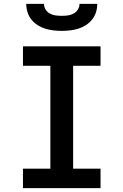

<svg xmlns="http://www.w3.org/2000/svg" viewBox="-20 -975 640 995"><path d="M99 0V-101H241V-634H99V-735H501V-634H359V-101H501V0ZM300 -815Q278 -815 256.5 -817.5Q235 -820 214 -826.5Q193 -833 174.5 -845Q156 -857 142.5 -874Q129 -891 122.5 -912Q116 -933 116 -955H208Q208 -939 216.5 -925.5Q225 -912 239 -904.5Q253 -897 268.5 -895Q284 -893 300 -893Q316 -893 331.5 -895Q347 -897 361 -904.5Q375 -912 383.5 -925.5Q392 -939 392 -955H484Q484 -933 477.5 -912Q471 -891 457.5 -874Q444 -857 425.5 -845Q407 -833 386 -826.5Q365 -820 343.5 -817.5Q322 -815 300 -815Z"/></svg>

Font: Iosevka Fixed Extended
Style: Bold
Weight: 700
Width: 7
Monospace: yes
Designer: Belleve Invis
Foundry: Belleve Invis
Version: Version 24.1.1; ttfautohint (v1.8.4)